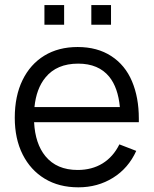

<svg xmlns="http://www.w3.org/2000/svg" viewBox="-20 -746 624 780"><path d="M351 -645.5V-725.5H431V-645.5ZM160.5 -645.5V-725.5H240.5V-645.5ZM298.5 15Q219.5 15 161.8 -20Q104 -55 72 -118.5Q40 -182 40 -267.5Q40 -356 71.5 -420.5Q103 -485 160.2 -520Q217.5 -555 295.5 -555Q375.5 -555 432 -518.2Q488.5 -481.5 516.2 -415.8Q544 -350 544 -264.5Q544 -257 544 -249.5H118.5Q123 -162 164.5 -111.5Q210.5 -55.5 295.5 -55.5Q353.5 -55.5 396.8 -82.2Q440 -109 465 -159.5L533.5 -133Q501.5 -62.5 439.2 -23.8Q377 15 298.5 15ZM467 -311Q459.5 -390 424 -434Q380.5 -487.5 297.5 -487.5Q210.5 -487.5 164.5 -431Q127.5 -386 120 -311Z"/></svg>

Font: Cns Manrope
Style: Regular
Weight: 400
Designer: Mikhail Sharanda
Foundry: Mikhail Sharanda
Version: Version 4.504